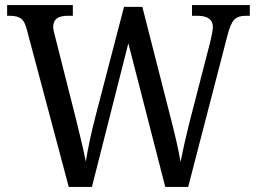

<svg xmlns="http://www.w3.org/2000/svg" viewBox="-20 -734 1008 754"><path d="M85 -619Q77 -651 62 -661.5Q47 -672 20 -672H8V-714H266V-672H245Q189 -672 189 -629Q189 -620 191.5 -610Q194 -600 197 -588L279 -264Q290 -219 300 -177Q310 -135 317 -99Q323 -138 333 -184.5Q343 -231 356 -281L467 -707H539L650 -272Q663 -222 673 -178Q683 -134 689 -98Q696 -134 704.5 -171.5Q713 -209 725 -257L806 -571Q809 -584 812.5 -601.5Q816 -619 816 -628Q816 -672 755 -672H734V-714H961V-672H943Q916 -672 901 -658Q886 -644 873 -594L719 0H629L484 -564L341 0H250Z"/></svg>

Font: Noto Serif Sinhala SemiCondensed
Style: Regular
Weight: 400
Width: 4
Designer: Jelle Bosma - Monotype Design Team
Foundry: Monotype Imaging Inc.
Version: Version 2.007; ttfautohint (v1.8.4.7-5d5b)